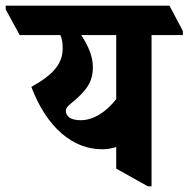

<svg xmlns="http://www.w3.org/2000/svg" viewBox="-83 -646 662 674"><path d="M275 -122C294 -122 310 -125 325 -130V-54L436 8H449V-523H559V-537L512 -626H-63V-613L-14 -523H129C135 -509 137 -494 137 -476C137 -423 105 -384 27 -341C81 -198 173 -122 275 -122ZM161 -233C153 -240 148 -247 148 -256C148 -265 152 -271 164 -281C222 -328 243 -359 243 -410C243 -446 229 -482 202 -523H325V-298C288 -251 244 -224 200 -224C184 -224 170 -227 161 -233Z"/></svg>

Font: Noto Serif Devanagari ExtraCondensed ExtraBold
Style: Regular
Weight: 800
Width: 2
Designer: Universal Thirst, Indian Type Foundry and the Monotype Design Team
Foundry: Monotype Imaging Inc.
Version: Version 2.004